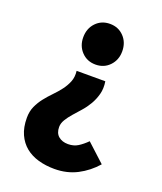

<svg xmlns="http://www.w3.org/2000/svg" viewBox="-145 -676 827 981"><g transform="rotate(20 268.0 -186.0)"><path d="M268 211Q221 211 180.5 199.5Q140 188 110.5 164Q81 140 64 102.5Q47 65 47 13Q47 -22 59.5 -49.5Q72 -77 90.5 -100.5Q109 -124 130.5 -146Q152 -168 169.5 -191Q187 -214 197.5 -240Q208 -266 204 -299H360Q366 -261 357.5 -229.5Q349 -198 333.5 -171.5Q318 -145 298 -122.5Q278 -100 260 -79.5Q242 -59 230 -39Q218 -19 218 1Q218 34 238 51Q258 68 290 68Q321 68 344 53.5Q367 39 390 16L488 106Q446 154 391 182.5Q336 211 268 211ZM283 -362Q237 -362 207 -393.5Q177 -425 177 -472Q177 -520 207 -551.5Q237 -583 283 -583Q329 -583 359 -551.5Q389 -520 389 -472Q389 -425 359 -393.5Q329 -362 283 -362Z"/></g></svg>

Font: Kinto Sans Black
Style: Regular
Weight: 900
Designer: Authors: Ryoko NISHIZUKA  (kana & ideographs); Paul D. Hunt (Latin, Greek & Cyrillic); Wenlong ZHANG  (bopomofo); Sandol
Foundry: Adobe Systems Incorporated, ookami Inc.
Version: Version 0.001